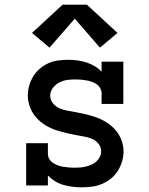

<svg xmlns="http://www.w3.org/2000/svg" viewBox="-20 -794 640 822"><path d="M329 8Q310 8 290 5.5Q270 3 251 -2.5Q232 -8 215 -18.5Q198 -29 185 -43V0H92V-181H185V-136Q185 -124 191 -113.5Q197 -103 207 -96.5Q217 -90 228 -86Q239 -82 251 -80Q263 -78 274.5 -77Q286 -76 298 -76Q311 -76 323.5 -77Q336 -78 348 -81Q360 -84 371.5 -89Q383 -94 392.5 -102.5Q402 -111 407.5 -122.5Q413 -134 413 -147Q413 -165 401 -179.5Q389 -194 372 -200.5Q355 -207 337 -210Q319 -213 301.5 -216.5Q284 -220 266.5 -224Q249 -228 231.5 -233Q214 -238 197.5 -245.5Q181 -253 166.5 -263Q152 -273 139 -286.5Q126 -300 117.5 -315.5Q109 -331 104 -348.5Q99 -366 99 -384Q99 -406 105 -427Q111 -448 122 -466.5Q133 -485 150 -499.5Q167 -514 186.5 -523Q206 -532 228 -535Q250 -538 271 -538Q291 -538 310.5 -535.5Q330 -533 349 -527Q368 -521 385 -511Q402 -501 415 -487V-530H508V-349H415V-394Q415 -406 409 -416.5Q403 -427 393.5 -433.5Q384 -440 372.5 -444Q361 -448 349.5 -450Q338 -452 326 -453Q314 -454 302 -454Q285 -454 267 -451.5Q249 -449 233 -440.5Q217 -432 206 -417Q195 -402 195 -384Q195 -366 207 -351.5Q219 -337 235.5 -330Q252 -323 270 -320Q288 -317 306 -313.5Q324 -310 341.5 -306Q359 -302 376 -297Q393 -292 409.5 -284.5Q426 -277 441 -267Q456 -257 468.5 -244Q481 -231 490 -215.5Q499 -200 504 -182Q509 -164 509 -146Q509 -124 502.5 -102.5Q496 -81 484 -62Q472 -43 454.5 -29Q437 -15 416.5 -6.5Q396 2 374 5Q352 8 329 8ZM192 -590 117 -653 248 -774H352L483 -653L408 -590L300 -714Z"/></svg>

Font: Iosevka Curly Slab MdEx
Style: Regular
Weight: 500
Width: 7
Monospace: yes
Designer: Belleve Invis
Foundry: Belleve Invis
Version: Version 11.1.0; ttfautohint (v1.8.3)